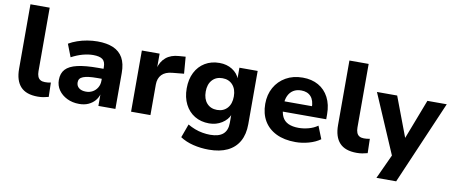

<svg xmlns="http://www.w3.org/2000/svg" viewBox="-75 -1023 3626 1533"><g transform="rotate(10 1738.5 -257.0)"><path d="M249 11Q155 11 110 -38Q65 -87 65 -182V-705H221V-190Q221 -165 228 -147.5Q235 -130 249.5 -121.5Q264 -113 286 -113Q299 -113 310.5 -114Q322 -115 334 -118L337 -2Q315 4 294.5 7.5Q274 11 249 11Z M585 11Q530 11 486.5 -10.5Q443 -32 418 -68Q393 -104 393 -150Q393 -204 423 -236.5Q453 -269 517.5 -284Q582 -299 688 -299H747V-218H692Q653 -218 625 -214.5Q597 -211 579 -204Q561 -197 552.5 -185.5Q544 -174 544 -157Q544 -128 565 -111.5Q586 -95 622 -95Q652 -95 676 -108.5Q700 -122 714.5 -146.5Q729 -171 729 -202V-313Q729 -357 705.5 -375Q682 -393 629 -393Q590 -393 545.5 -381Q501 -369 454 -344L414 -447Q444 -465 482.5 -478.5Q521 -492 563 -499Q605 -506 645 -506Q721 -506 773 -483.5Q825 -461 851.5 -414Q878 -367 878 -292V0H740V-99H742Q733 -66 711.5 -41.5Q690 -17 658.5 -3Q627 11 585 11Z M1005 0V-496H1149V-373H1145Q1159 -432 1199.5 -466Q1240 -500 1305 -504L1358 -508L1369 -372L1276 -363Q1219 -358 1190.5 -328Q1162 -298 1162 -247V0Z M1668 191Q1602 191 1541 176Q1480 161 1435 131L1475 21Q1502 37 1533 49Q1564 61 1596.5 66.5Q1629 72 1658 72Q1728 72 1762.5 42Q1797 12 1797 -49V-118H1800Q1782 -73 1736.5 -44.5Q1691 -16 1634 -16Q1567 -16 1516.5 -46.5Q1466 -77 1438 -132.5Q1410 -188 1410 -261Q1410 -335 1438 -390Q1466 -445 1516.5 -475.5Q1567 -506 1634 -506Q1693 -506 1737.5 -478Q1782 -450 1799 -404H1796V-496H1944V-64Q1944 18 1912 75Q1880 132 1818.5 161.5Q1757 191 1668 191ZM1678 -133Q1730 -133 1761 -167.5Q1792 -202 1792 -262Q1792 -321 1761 -355.5Q1730 -390 1678 -390Q1626 -390 1595 -355.5Q1564 -321 1564 -262Q1564 -202 1595 -167.5Q1626 -133 1678 -133Z M2339 11Q2247 11 2182 -21Q2117 -53 2083 -111Q2049 -169 2049 -248Q2049 -323 2081.5 -381Q2114 -439 2172.5 -472.5Q2231 -506 2309 -506Q2382 -506 2436 -475.5Q2490 -445 2520 -387.5Q2550 -330 2550 -251V-211H2175V-294H2435L2421 -279Q2421 -341 2393 -372Q2365 -403 2314 -403Q2277 -403 2250.5 -386.5Q2224 -370 2209.5 -339Q2195 -308 2195 -263V-252Q2195 -201 2211 -168.5Q2227 -136 2260.5 -120.5Q2294 -105 2344 -105Q2383 -105 2424.5 -116Q2466 -127 2498 -150L2539 -47Q2500 -19 2446 -4Q2392 11 2339 11Z M2835 11Q2741 11 2696 -38Q2651 -87 2651 -182V-705H2807V-190Q2807 -165 2814 -147.5Q2821 -130 2835.5 -121.5Q2850 -113 2872 -113Q2885 -113 2896.5 -114Q2908 -115 2920 -118L2923 -2Q2901 4 2880.5 7.5Q2860 11 2835 11Z M3026 180 3134 -54V23L2911 -496H3075L3206 -149H3187L3320 -496H3477L3186 180Z"/></g></svg>

Font: Nunito Sans 10pt ExtraBold
Style: Regular
Weight: 800
Designer: Vernon Adams
Foundry: Vernon Adams
Version: Version 3.101;gftools[0.9.27]